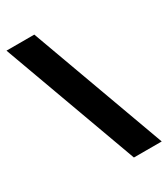

<svg xmlns="http://www.w3.org/2000/svg" viewBox="-182 -806 784 897"><g transform="rotate(-30 210.5 -357.0)"><path d="M3 -722H153L419 8H269Z"/></g></svg>

Font: Noto Sans Syriac ExtraBold
Style: Regular
Weight: 800
Designer: Patrick Giasson and the Monotype Design Team
Foundry: Monotype Imaging Inc.
Version: Version 3.000; ttfautohint (v1.8.4.7-5d5b)